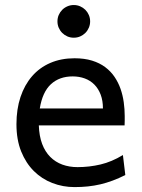

<svg xmlns="http://www.w3.org/2000/svg" viewBox="-20 -743 575 775"><path d="M136.7 -236.8Q138.2 -193.8 150.1 -162.1Q162.1 -130.4 182.9 -109.6Q203.6 -88.9 231.7 -78.6Q259.8 -68.4 293 -68.4Q340.3 -68.4 385.7 -79.1Q431.2 -89.8 476.1 -117.2L485.8 -36.6Q460 -23.4 435.1 -14.2Q410.2 -4.9 385.3 1Q360.4 6.8 334.7 9.5Q309.1 12.2 280.8 12.2Q233.9 12.2 191.4 -4.2Q148.9 -20.5 116.7 -52.5Q84.5 -84.5 65.4 -131.8Q46.4 -179.2 46.4 -241.7Q46.4 -302.2 62.7 -351.3Q79.1 -400.4 109.4 -435.3Q139.6 -470.2 183.1 -489Q226.6 -507.8 280.8 -507.8Q320.8 -507.8 351.6 -498.3Q382.3 -488.8 404.8 -471.9Q427.2 -455.1 442.4 -432.6Q457.5 -410.2 466.6 -384.3Q475.6 -358.4 479.5 -330.3Q483.4 -302.2 483.4 -274.9V-255.9Q483.4 -243.7 482.9 -236.8ZM273.4 -434.6Q219.7 -434.6 185.5 -403.1Q151.4 -371.6 140.6 -305.2H395.5Q395.5 -336.4 386.5 -360.6Q377.4 -384.8 361.1 -401.4Q344.7 -418 322.3 -426.3Q299.8 -434.6 273.4 -434.6ZM211.9 -656.7Q211.9 -670.4 217 -682.4Q222.2 -694.3 231.2 -703.4Q240.2 -712.4 252.2 -717.5Q264.2 -722.7 277.8 -722.7Q291.5 -722.7 303.5 -717.5Q315.4 -712.4 324.5 -703.4Q333.5 -694.3 338.6 -682.4Q343.8 -670.4 343.8 -656.7Q343.8 -643.1 338.6 -631.1Q333.5 -619.1 324.5 -610.1Q315.4 -601.1 303.5 -595.9Q291.5 -590.8 277.8 -590.8Q264.2 -590.8 252.2 -595.9Q240.2 -601.1 231.2 -610.1Q222.2 -619.1 217 -631.1Q211.9 -643.1 211.9 -656.7Z"/></svg>

Font: Andika Am
Style: Regular
Weight: 400
Designer: Victor Gaultney, Annie Olsen, Julie Remington, Don Collingsworth, Eric Hays, Becca Hirsbrunner
Foundry: SIL International
Version: Version 5.000